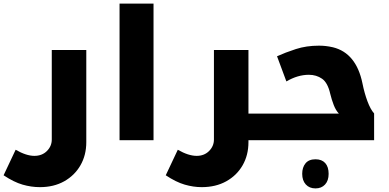

<svg xmlns="http://www.w3.org/2000/svg" viewBox="-52 -780 2166 1068"><path d="M170 261Q122 261 73.5 247Q25 233 -32 195L35 53Q94 87 139 87Q182 87 209 60Q236 33 236 -4V-502H428V11Q428 83 395.5 139.5Q363 196 305 228.5Q247 261 170 261Z M613 -760H802V0H613Z M1330 0V11Q1330 83 1297.5 139.5Q1265 196 1206.5 228.5Q1148 261 1070 261Q1024 261 975.5 247Q927 233 870 195L937 53Q996 87 1042 87Q1084 87 1111 60Q1138 33 1138 -4V-502H1330V-148H1464Q1469 -148 1469 -144V-5Q1469 0 1464 0Z M1703 268Q1669 268 1649 246Q1629 224 1629 187Q1629 151 1647.5 128.5Q1666 106 1703 106Q1738 106 1757 127Q1776 148 1776 187Q1776 225 1756 246.5Q1736 268 1703 268Z M1454 0Q1449 0 1449 -5V-144Q1449 -148 1454 -148H1833Q1816 -166 1804.5 -195.5Q1793 -225 1785 -258Q1771 -320 1739.5 -342Q1708 -364 1666 -364Q1604 -364 1541 -327L1489 -467Q1535 -488 1593.5 -507Q1652 -526 1722 -526Q1741 -526 1759.5 -524Q1778 -522 1800 -517Q1865 -501 1906 -450.5Q1947 -400 1964 -317Q1975 -262 1992 -216.5Q2009 -171 2029 -149V0Z"/></svg>

Font: Noto Kufi Arabic Black
Style: Regular
Weight: 900
Designer: Monotype Design Team, David Williams, Khaled Hosny
Foundry: Google LLC
Version: Version 2.109; ttfautohint (v1.8.4.7-5d5b)